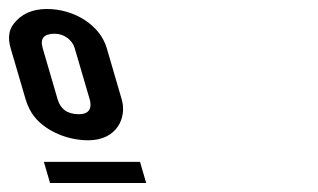

<svg xmlns="http://www.w3.org/2000/svg" viewBox="-265 -700 707 427"><path d="M-153.7 -293H60.1L46.4 -340H-167.4ZM-234.6 -647C-245.5 -633 -247.8 -615 -241.4 -593L-208 -479C-205.9 -471.7 -202.9 -464.2 -198.9 -456.5C-176.9 -413.3 -119.8 -388 -68.9 -388C-4.2 -388 17.4 -439.1 5.7 -479L-27.6 -593C-42.8 -644.9 -100.7 -680 -160.5 -680C-193 -680 -217.7 -669 -234.6 -647ZM-143.2 -625C-122.4 -625 -104.1 -611 -98.9 -593L-65.5 -479C-60.8 -462.8 -63.7 -446 -89.6 -446C-114.6 -446 -130.3 -457 -136.8 -479L-170.1 -593C-176.3 -614.3 -167.4 -625 -143.2 -625Z"/></svg>

Font: Din Kursivschrift
Style: BreitLeft
Weight: 400
Version: Version 1.089